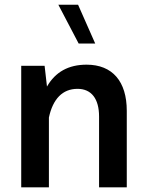

<svg xmlns="http://www.w3.org/2000/svg" viewBox="-20 -806 634 826"><path d="M315.9 -785.6H231L318.4 -618.7H389.6ZM190.4 -300.3C207.5 -380.4 249 -423.8 313.5 -423.8C373.5 -423.8 406.2 -380.9 406.2 -304.7V0H525.4V-329.1C525.4 -455.6 463.9 -527.8 352.5 -527.8C274.9 -527.8 218.3 -496.6 182.1 -433.6L171.9 -522.9H71.3V0H190.4Z"/></svg>

Font: Estedad SemiBold
Style: Regular
Weight: 600
Designer: Amin Abedi
Version: Version 7.3